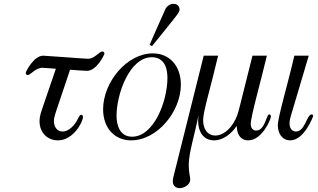

<svg xmlns="http://www.w3.org/2000/svg" viewBox="-20 -720 1654 1000"><path d="M114 -340C114 -334 119 -329 124 -329C139 -329 165 -367 201 -367C209 -367 225 -365 271 -362L202 -160C195 -139 186 -117 186 -88C186 -32 224 11 282 11C362 11 412 -85 412 -110C412 -119 408 -122 403 -122C397 -122 394 -118 387 -104C370 -67 338 -35 306 -35C279 -35 261 -57 261 -89C261 -113 264 -116 345 -357C363 -355 424 -351 433 -351C484 -351 524 -436 524 -441C524 -446 519 -452 513 -452C498 -452 472 -414 439 -414C420 -414 218 -430 205 -430C156 -430 114 -347 114 -340Z M759 -486 772 -480C918 -661 915 -655 915 -672C915 -681 909 -700 883 -700C866 -700 852 -690 843 -676C838 -667 759 -486 759 -486ZM517 -151C517 -54 576 11 663 11C800 11 922 -140 922 -279C922 -377 863 -442 776 -442C639 -442 517 -290 517 -151ZM587 -117C587 -231 655 -422 771 -422C803 -422 852 -407 852 -314C852 -192 781 -8 668 -8C604 -8 587 -68 587 -117Z M880 224C880 252 901 260 915 260C939 260 971 242 971 215C971 201 963 181 963 139C963 75 995 -21 1014 -121C1013 -111 1012 -101 1012 -90C1012 -37 1037 11 1095 11C1144 11 1186 -25 1212 -63H1213C1216 0 1249 11 1273 11C1345 11 1391 -99 1391 -113C1391 -121 1385 -127 1379 -123C1366 -114 1358 -40 1314 -40C1303 -40 1286 -47 1286 -75C1286 -114 1342 -310 1370 -430H1295L1228 -163C1225 -150 1221 -137 1217 -124C1195 -59 1147 -14 1101 -14C1063 -14 1038 -45 1038 -95C1038 -140 1076 -259 1116 -430H1041L885 194C883 203 880 214 880 224Z M1427 -68C1427 -27 1448 11 1492 11C1564 11 1611 -112 1611 -116C1611 -121 1608 -124 1603 -124C1577 -124 1570 -35 1521 -35C1508 -35 1488 -45 1488 -77C1488 -94 1493 -110 1496 -120L1588 -430H1513C1482 -293 1427 -110 1427 -68Z"/></svg>

Font: CMU Serif
Style: Italic
Weight: 500
Italic angle: -14.04°
Version: Version 0.7.0